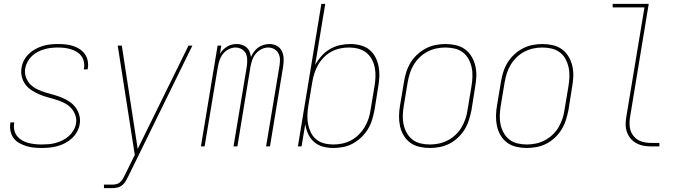

<svg xmlns="http://www.w3.org/2000/svg" viewBox="-20 -755 3540 990"><path d="M195 8Q174 8 154 6Q134 4 115 -2Q96 -8 79 -17.5Q62 -27 50.5 -42.5Q39 -58 34.5 -77.5Q30 -97 33 -118Q33 -119 33.5 -120.5Q34 -122 34 -124H54Q53 -122 53 -121Q53 -120 53 -118Q50 -100 54 -83Q58 -66 68.5 -53Q79 -40 93.5 -31.5Q108 -23 124.5 -18.5Q141 -14 159 -12Q177 -10 195 -10Q213 -10 231 -11.5Q249 -13 267 -18Q285 -23 302.5 -31.5Q320 -40 334.5 -53Q349 -66 359 -83Q369 -100 372 -118Q376 -141 368 -162.5Q360 -184 345 -199.5Q330 -215 309.5 -225Q289 -235 267.5 -241.5Q246 -248 224 -254Q202 -260 181.5 -269Q161 -278 142.5 -290Q124 -302 111 -319.5Q98 -337 92.5 -359.5Q87 -382 91 -405Q94 -425 103.5 -443.5Q113 -462 128.5 -477Q144 -492 162.5 -502Q181 -512 200.5 -518Q220 -524 239.5 -526Q259 -528 279 -528Q299 -528 318.5 -526Q338 -524 356.5 -518Q375 -512 390.5 -502Q406 -492 417 -477Q428 -462 432 -442.5Q436 -423 433 -403Q432 -402 432 -400Q432 -398 431 -397H412Q412 -398 412.5 -399.5Q413 -401 413 -402Q416 -420 412.5 -436.5Q409 -453 399.5 -466Q390 -479 376 -487.5Q362 -496 346 -501Q330 -506 313 -508Q296 -510 279 -510Q261 -510 243.5 -508Q226 -506 208.5 -501Q191 -496 174.5 -487.5Q158 -479 144.5 -466Q131 -453 122 -436.5Q113 -420 110 -403Q106 -379 113.5 -357.5Q121 -336 136 -320.5Q151 -305 171.5 -295Q192 -285 213.5 -278.5Q235 -272 257 -266Q279 -260 299.5 -251.5Q320 -243 338.5 -230.5Q357 -218 370 -200.5Q383 -183 389 -160.5Q395 -138 391 -115Q388 -95 377.5 -76Q367 -57 351 -42Q335 -27 315.5 -17Q296 -7 276 -1.5Q256 4 235.5 6Q215 8 195 8Z M516 215V197H559Q570 197 581.5 194Q593 191 601.5 182.5Q610 174 615.5 163.5Q621 153 626 143L675 44L587 -520H608L690 13L952 -520H972L643 151Q637 163 630 176Q623 189 612 198.5Q601 208 587 211.5Q573 215 559 215Z M1016 0 1102 -520H1121L1114 -477Q1121 -489 1130.5 -498.5Q1140 -508 1151.5 -515Q1163 -522 1175.5 -525Q1188 -528 1201 -528Q1215 -528 1228.5 -523.5Q1242 -519 1252 -510Q1262 -501 1267 -488Q1272 -475 1274 -461Q1280 -475 1289.5 -488Q1299 -501 1311.5 -510Q1324 -519 1339 -523.5Q1354 -528 1369 -528Q1390 -528 1407.5 -518.5Q1425 -509 1433.5 -491.5Q1442 -474 1442.5 -453Q1443 -432 1440 -412L1372 0H1352L1421 -415Q1424 -432 1423.5 -449Q1423 -466 1415.5 -480Q1408 -494 1394 -502Q1380 -510 1363 -510Q1345 -510 1327.5 -501Q1310 -492 1298 -477Q1286 -462 1280 -444Q1274 -426 1271 -408L1204 0H1184L1253 -415Q1255 -432 1254.5 -449Q1254 -466 1247 -480Q1240 -494 1225.5 -502Q1211 -510 1194 -510Q1177 -510 1159 -501Q1141 -492 1129.5 -477Q1118 -462 1112 -444Q1106 -426 1103 -408L1035 0Z M1699 8Q1671 8 1645 1Q1619 -6 1599.5 -23Q1580 -40 1569 -64Q1558 -88 1554 -115L1535 0H1516L1637 -735H1657L1605 -420Q1618 -444 1637 -465.5Q1656 -487 1680.5 -501.5Q1705 -516 1732 -522Q1759 -528 1785 -528Q1812 -528 1838 -521.5Q1864 -515 1883.5 -499.5Q1903 -484 1915 -461.5Q1927 -439 1932 -413.5Q1937 -388 1936 -361Q1935 -334 1930 -307L1911 -187Q1906 -162 1898.5 -137Q1891 -112 1877 -89Q1863 -66 1843 -47Q1823 -28 1799.5 -15Q1776 -2 1750 3Q1724 8 1699 8ZM1699 -10Q1722 -10 1745.5 -15Q1769 -20 1790.5 -31.5Q1812 -43 1830 -61Q1848 -79 1860.5 -100Q1873 -121 1880.5 -144Q1888 -167 1891 -190L1911 -310Q1915 -334 1916 -358.5Q1917 -383 1912.5 -406Q1908 -429 1897 -449.5Q1886 -470 1868 -484Q1850 -498 1827 -504Q1804 -510 1779 -510Q1756 -510 1733 -505Q1710 -500 1688.5 -488.5Q1667 -477 1649.5 -459Q1632 -441 1620 -420Q1608 -399 1601 -376.5Q1594 -354 1590 -331L1570 -211Q1566 -187 1565 -162.5Q1564 -138 1568.5 -115Q1573 -92 1583 -71.5Q1593 -51 1610.5 -36.5Q1628 -22 1651 -16Q1674 -10 1699 -10Z M2197 8Q2169 8 2142.5 2Q2116 -4 2095.5 -19Q2075 -34 2061.5 -56.5Q2048 -79 2042.5 -105Q2037 -131 2037.5 -158.5Q2038 -186 2043 -213L2063 -333Q2067 -358 2075 -383.5Q2083 -409 2097 -432Q2111 -455 2131.5 -474Q2152 -493 2176 -505.5Q2200 -518 2226 -523Q2252 -528 2277 -528Q2304 -528 2330.5 -522Q2357 -516 2377.5 -501Q2398 -486 2411.5 -463.5Q2425 -441 2431 -415Q2437 -389 2436 -361.5Q2435 -334 2430 -307L2411 -187Q2406 -162 2398 -136.5Q2390 -111 2376 -88Q2362 -65 2342 -46Q2322 -27 2298 -14.5Q2274 -2 2248 3Q2222 8 2197 8ZM2197 -10Q2220 -10 2243.5 -15Q2267 -20 2289 -31.5Q2311 -43 2329.5 -60.5Q2348 -78 2360.5 -99.5Q2373 -121 2380.5 -144Q2388 -167 2391 -190L2411 -310Q2415 -334 2416 -359Q2417 -384 2412 -407Q2407 -430 2396 -450.5Q2385 -471 2366.5 -485Q2348 -499 2324.5 -504.5Q2301 -510 2276 -510Q2253 -510 2229.5 -505Q2206 -500 2184 -488.5Q2162 -477 2144 -459.5Q2126 -442 2113 -420.5Q2100 -399 2093 -376Q2086 -353 2082 -330L2062 -210Q2058 -186 2057 -161Q2056 -136 2061 -113Q2066 -90 2077.5 -69.5Q2089 -49 2107 -35Q2125 -21 2148.5 -15.5Q2172 -10 2197 -10Z M2697 8Q2669 8 2642.5 2Q2616 -4 2595.5 -19Q2575 -34 2561.5 -56.5Q2548 -79 2542.5 -105Q2537 -131 2537.5 -158.5Q2538 -186 2543 -213L2563 -333Q2567 -358 2575 -383.5Q2583 -409 2597 -432Q2611 -455 2631.5 -474Q2652 -493 2676 -505.5Q2700 -518 2726 -523Q2752 -528 2777 -528Q2804 -528 2830.5 -522Q2857 -516 2877.5 -501Q2898 -486 2911.5 -463.5Q2925 -441 2931 -415Q2937 -389 2936 -361.5Q2935 -334 2930 -307L2911 -187Q2906 -162 2898 -136.5Q2890 -111 2876 -88Q2862 -65 2842 -46Q2822 -27 2798 -14.5Q2774 -2 2748 3Q2722 8 2697 8ZM2697 -10Q2720 -10 2743.5 -15Q2767 -20 2789 -31.5Q2811 -43 2829.5 -60.5Q2848 -78 2860.5 -99.5Q2873 -121 2880.5 -144Q2888 -167 2891 -190L2911 -310Q2915 -334 2916 -359Q2917 -384 2912 -407Q2907 -430 2896 -450.5Q2885 -471 2866.5 -485Q2848 -499 2824.5 -504.5Q2801 -510 2776 -510Q2753 -510 2729.5 -505Q2706 -500 2684 -488.5Q2662 -477 2644 -459.5Q2626 -442 2613 -420.5Q2600 -399 2593 -376Q2586 -353 2582 -330L2562 -210Q2558 -186 2557 -161Q2556 -136 2561 -113Q2566 -90 2577.5 -69.5Q2589 -49 2607 -35Q2625 -21 2648.5 -15.5Q2672 -10 2697 -10Z M3340 0Q3319 0 3299 -3.5Q3279 -7 3261.5 -16.5Q3244 -26 3231.5 -41Q3219 -56 3212.5 -74.5Q3206 -93 3206 -114Q3206 -135 3210 -156L3303 -717H3139V-735H3325L3229 -153Q3226 -135 3226 -117Q3226 -99 3231 -83Q3236 -67 3247 -53.5Q3258 -40 3272.5 -32Q3287 -24 3304.5 -21Q3322 -18 3340 -18H3380V0Z"/></svg>

Font: Iosevka SS04 Thin Oblique
Style: Regular
Weight: 100
Italic angle: -9°
Monospace: yes
Designer: Belleve Invis
Foundry: Belleve Invis
Version: Version 19.0.0; ttfautohint (v1.8.4)